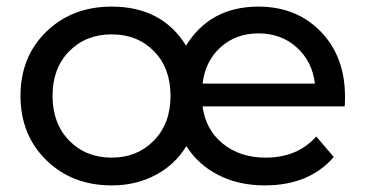

<svg xmlns="http://www.w3.org/2000/svg" viewBox="-20 -555 1107 581"><path d="M1024 -262Q1024 -242 1023 -233H593Q602 -163 654 -120.5Q706 -78 784 -78Q880 -78 937 -142L990 -80Q916 6 781 6Q702 6 640.5 -25.5Q579 -57 544 -113Q510 -57 451 -25.5Q392 6 318 6Q198 6 120 -70.5Q42 -147 42 -265Q42 -383 120 -459Q198 -535 318 -535Q470 -535 543 -417Q616 -535 762 -535Q877 -535 950.5 -459.5Q1024 -384 1024 -262ZM762 -454Q694 -454 647.5 -412Q601 -370 593 -302H933Q925 -369 878 -411.5Q831 -454 762 -454ZM318 -78Q395 -78 445.5 -129.5Q496 -181 496 -265Q496 -349 446 -400Q396 -451 318 -451Q240 -451 189.5 -400Q139 -349 139 -265Q139 -181 189.5 -129.5Q240 -78 318 -78Z"/></svg>

Font: Montserrat
Style: Regular
Weight: 500
Designer: Julieta Ulanovsky
Foundry: Julieta Ulanovsky
Version: Version 7.200;PS 007.200;hotconv 1.0.88;makeotf.lib2.5.64775